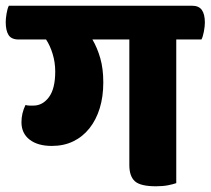

<svg xmlns="http://www.w3.org/2000/svg" viewBox="-60 -640 736 671"><path d="M556 -502V0Q545 4 527 7.5Q509 11 485 11Q431 11 411.5 -6.5Q392 -24 392 -63V-502H263Q280 -473 290.5 -436.5Q301 -400 301 -352Q301 -302 288.5 -261.5Q276 -221 252.5 -191.5Q229 -162 196 -146Q163 -130 121 -130Q72 -130 43.5 -152Q15 -174 15 -213Q15 -244 29 -273Q37 -271 43 -271Q49 -271 57 -271Q89 -271 111 -300.5Q133 -330 133 -390Q133 -422 124 -451.5Q115 -481 101 -502H5Q-20 -502 -30 -517.5Q-40 -533 -40 -563Q-40 -575 -37 -593Q-34 -611 -29 -620H611Q635 -620 645.5 -605Q656 -590 656 -561Q656 -548 652.5 -529.5Q649 -511 644 -502Z"/></svg>

Font: Baloo 2 ExtraBold
Style: Regular
Weight: 800
Designer: Sarang Kulkarni and Ek Type
Foundry: Ek Type
Version: Version 1.640;hotconv 1.0.111;makeotfexe 2.5.65597; ttfautoh